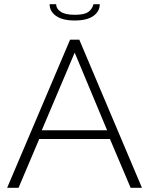

<svg xmlns="http://www.w3.org/2000/svg" viewBox="-20 -900 715 920"><path d="M337.9 -801.8Q279.3 -801.8 248.5 -823.7Q217.8 -845.7 217.8 -879.9H249Q249 -858.4 270.8 -843.8Q292.5 -829.1 337.9 -829.1Q382.8 -829.1 402.1 -842Q421.4 -855 428.2 -879.9H458Q458 -845.7 427.7 -823.7Q397.5 -801.8 337.9 -801.8ZM315.9 -710H359.9L660.2 0H606L506.8 -233.9H168L68.8 0H14.2ZM493.2 -275.9 337.9 -647.9 180.2 -275.9Z"/></svg>

Font: Rawline Light
Style: Regular
Weight: 300
Designer: Matt McInerney, Pablo Impallari, Rodrigo Fuenzalida
Foundry: Matt McInerney, Pablo Impallari, Rodrigo Fuenzalida
Version: Version 4.020;PS 004.020;hotconv 1.0.88;makeotf.lib2.5.64775